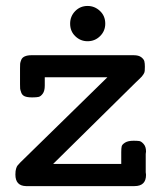

<svg xmlns="http://www.w3.org/2000/svg" viewBox="-20 -631 565 651"><path d="M32.2 -39.1Q32.2 -52.2 34.7 -59.6Q37.1 -66.9 39.1 -69.3Q41 -71.8 48.8 -80.1L344.2 -369.1H131.8V-340.8Q131.8 -322.8 125 -313.5Q118.2 -304.2 111.1 -302.5Q104 -300.8 90.8 -300.8H87.9Q72.8 -300.8 64 -304.4Q55.2 -308.1 52 -317.1Q48.8 -326.2 48.3 -330.1Q47.9 -334 47.9 -345.2V-398.9Q47.9 -410.2 48.3 -415Q48.8 -419.9 52 -428Q55.2 -436 64.2 -439.9Q73.2 -443.8 86.9 -443.8H433.1Q450.2 -443.8 459 -437Q467.8 -430.2 469.5 -423.1Q471.2 -416 471.2 -404.8Q471.2 -396 470.7 -390.4Q470.2 -384.8 466.6 -379.4Q462.9 -374 460.9 -371.6Q459 -369.1 451.4 -362.1Q443.8 -355 439.9 -351.1L160.2 -75.2H391.1V-115.2Q391.1 -128.4 392.6 -134.8Q394 -141.1 404.1 -147.5Q414.1 -153.8 433.1 -153.8Q445.3 -153.8 452.1 -152.8Q459 -151.9 467 -142.8Q475.1 -133.8 475.1 -117.2Q475.1 -116.2 474.6 -113Q474.1 -109.9 474.1 -108.9V-46.9Q474.1 -45.9 474.6 -43Q475.1 -40 475.1 -38.1Q475.1 0 436 0H67.9Q32.2 -1 32.2 -39.1ZM217.8 -550.8Q217.8 -575.7 234.9 -593.3Q252 -610.8 276.9 -610.8Q300.8 -610.8 318.8 -594Q336.9 -577.1 336.9 -550.8Q336.9 -525.9 319.3 -508.5Q301.8 -491.2 276.9 -491.2Q252.9 -491.2 235.4 -508.1Q217.8 -524.9 217.8 -550.8Z"/></svg>

Font: CMU Typewriter Text
Style: Bold
Weight: 700
Version: Version 0.7.0